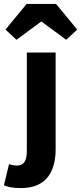

<svg xmlns="http://www.w3.org/2000/svg" viewBox="-71 -764 414 980"><path d="M36 196C171 196 213 105 213 -3V-496H66V1C66 56 53 81 14 81C0 81 -12 78 -25 74L-51 182C-31 190 -5 196 36 196ZM-43 -613 13 -561 138 -653H142L267 -561L323 -613L215 -744H65Z"/></svg>

Font: Giro Sans Regular
Style: Bold
Weight: 700
Designer: Paul D. Hunt
Foundry: Adobe Systems Incorporated
Version: Version 1.000;PS 1.0;hotconv 1.0.88;makeotf.lib2.5.647800